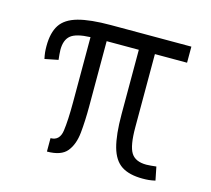

<svg xmlns="http://www.w3.org/2000/svg" viewBox="-80 -594 759 692"><g transform="rotate(15 300.0 -247.5)"><path d="M148 -50Q182 -50 187.5 -89Q193 -128 193 -196V-439Q140 -437 120 -420.5Q100 -404 100 -367Q100 -358 101 -349.5Q102 -341 103 -330L53 -320Q50 -334 49 -344Q48 -354 48 -367Q48 -417 67 -446Q86 -475 131 -487.5Q176 -500 253 -500H553V-440H433V-167Q433 -98 449 -72.5Q465 -47 506 -47Q515 -47 523.5 -48Q532 -49 543 -50L553 0Q539 3 529 4Q519 5 506 5Q456 5 427 -14Q398 -33 385.5 -78Q373 -123 373 -200V-440H253V-196Q253 -142 248.5 -97.5Q244 -53 222.5 -26.5Q201 0 148 0Z"/></g></svg>

Font: Epunda Sans Light
Style: Regular
Weight: 300
Designer: Simon Atzbach
Foundry: typofactur
Version: Version 2.204; ttfautohint (v1.8.4.7-5d5b)